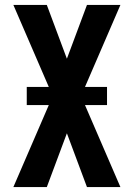

<svg xmlns="http://www.w3.org/2000/svg" viewBox="-20 -755 540 775"><path d="M34 0 177 -331H88V-404H177L34 -735H169L250 -518L331 -735H466L323 -404H412V-331H323L466 0H331L250 -217L169 0Z"/></svg>

Font: Iosevka SS18 Extrabold
Style: Regular
Weight: 800
Monospace: yes
Designer: Belleve Invis
Foundry: Belleve Invis
Version: Version 25.1.1; ttfautohint (v1.8.4)